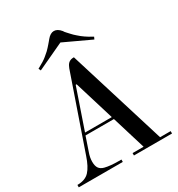

<svg xmlns="http://www.w3.org/2000/svg" viewBox="-200 -990 1036 1118"><g transform="rotate(-30 318.0 -430.5)"><path d="M376 -834Q380 -826 389 -817Q398 -808 405.5 -799Q413 -790 418.5 -785.5Q424 -781 433 -772.5Q442 -764 450 -758Q458 -752 469 -744Q486 -732 517 -715L510 -700L330 -784L150 -700L143 -715Q190 -740 209.5 -757Q229 -774 234.5 -778.5Q240 -783 250 -794.5Q260 -806 262 -808Q264 -810 274 -822L284 -834Q306 -861 330 -861Q354 -861 376 -834ZM154 -148Q143 -118 143 -89.5Q143 -61 153.5 -46Q164 -31 187 -25Q222 -16 280 -16H297V0H1V-16Q54 -16 81.5 -45.5Q109 -75 130 -138L293 -609Q300 -631 306 -642Q320 -670 352 -670H355L557 -16H628V0H372V-16H446L377 -242H186ZM284 -526 192 -258H372L290 -526Z"/></g></svg>

Font: Elsie
Style: Regular
Weight: 400
Designer: Alejandro Inler
Foundry: Alejandro Inler
Version: 1.002